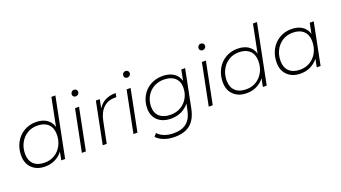

<svg xmlns="http://www.w3.org/2000/svg" viewBox="-70 -1402 4014 2260"><g transform="rotate(-20 1937.5 -272.0)"><path d="M666 -742 518 0H470L490 -102Q452 -52 395.5 -24Q339 4 270 4Q168 4 106.5 -54.5Q45 -113 45 -213Q45 -302 83 -373.5Q121 -445 188.5 -485.5Q256 -526 340 -526Q421 -526 474 -491Q527 -456 546 -391L616 -742ZM525 -306Q525 -389 476.5 -435Q428 -481 340 -481Q270 -481 214.5 -446.5Q159 -412 127 -351.5Q95 -291 95 -216Q95 -133 143.5 -87Q192 -41 280 -41Q350 -41 405.5 -75Q461 -109 493 -169.5Q525 -230 525 -306Z M832 -522H882L778 0H728ZM850 -686Q850 -704 862.5 -717Q875 -730 894 -730Q910 -730 921.5 -719Q933 -708 933 -693Q933 -674 920 -661.5Q907 -649 888 -649Q872 -649 861 -660Q850 -671 850 -686Z M1342 -526 1333 -477 1317 -478Q1228 -478 1171 -425Q1114 -372 1093 -268L1039 0H989L1093 -522H1142L1120 -412Q1155 -469 1209.5 -497.5Q1264 -526 1342 -526Z M1478 -522H1528L1424 0H1374ZM1496 -686Q1496 -704 1508.5 -717Q1521 -730 1540 -730Q1556 -730 1567.5 -719Q1579 -708 1579 -693Q1579 -674 1566 -661.5Q1553 -649 1534 -649Q1518 -649 1507 -660Q1496 -671 1496 -686Z M2211 -522 2118 -56Q2092 77 2020 137.5Q1948 198 1821 198Q1749 198 1691 176.5Q1633 155 1595 116L1627 79Q1659 114 1710 133.5Q1761 153 1825 153Q1929 153 1988 104Q2047 55 2067 -48L2083 -126Q2044 -75 1986 -47Q1928 -19 1857 -19Q1752 -19 1690.5 -75Q1629 -131 1629 -227Q1629 -311 1667 -379.5Q1705 -448 1773 -487Q1841 -526 1926 -526Q2008 -526 2063 -491Q2118 -456 2137 -389L2163 -522ZM2113 -316Q2113 -394 2063.5 -437.5Q2014 -481 1926 -481Q1855 -481 1799 -448.5Q1743 -416 1711 -358.5Q1679 -301 1679 -229Q1679 -151 1728.5 -107.5Q1778 -64 1866 -64Q1937 -64 1993 -96.5Q2049 -129 2081 -186.5Q2113 -244 2113 -316Z M2421 -522H2471L2367 0H2317ZM2439 -686Q2439 -704 2451.5 -717Q2464 -730 2483 -730Q2499 -730 2510.5 -719Q2522 -708 2522 -693Q2522 -674 2509 -661.5Q2496 -649 2477 -649Q2461 -649 2450 -660Q2439 -671 2439 -686Z M3191 -742 3043 0H2995L3015 -102Q2977 -52 2920.5 -24Q2864 4 2795 4Q2693 4 2631.5 -54.5Q2570 -113 2570 -213Q2570 -302 2608 -373.5Q2646 -445 2713.5 -485.5Q2781 -526 2865 -526Q2946 -526 2999 -491Q3052 -456 3071 -391L3141 -742ZM3050 -306Q3050 -389 3001.5 -435Q2953 -481 2865 -481Q2795 -481 2739.5 -446.5Q2684 -412 2652 -351.5Q2620 -291 2620 -216Q2620 -133 2668.5 -87Q2717 -41 2805 -41Q2875 -41 2930.5 -75Q2986 -109 3018 -169.5Q3050 -230 3050 -306Z M3822 -522 3718 0H3670L3690 -102Q3652 -52 3595.5 -24Q3539 4 3470 4Q3368 4 3306.5 -54.5Q3245 -113 3245 -213Q3245 -302 3283 -373.5Q3321 -445 3388.5 -485.5Q3456 -526 3540 -526Q3621 -526 3674 -491Q3727 -456 3746 -392L3772 -522ZM3725 -306Q3725 -389 3676.5 -435Q3628 -481 3540 -481Q3470 -481 3414.5 -446.5Q3359 -412 3327 -351.5Q3295 -291 3295 -216Q3295 -133 3343.5 -87Q3392 -41 3480 -41Q3550 -41 3605.5 -75Q3661 -109 3693 -169.5Q3725 -230 3725 -306Z"/></g></svg>

Font: Idrija
Style: Italic
Weight: 300
Italic angle: -11.3°
Designer: Julieta Ulanovsky
Foundry: Julieta Ulanovsky
Version: Version 7.200